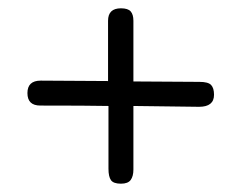

<svg xmlns="http://www.w3.org/2000/svg" viewBox="-20 -539 580 462"><path d="M495 -311Q495 -282 459 -282L301 -284V-131Q301 -115 294.5 -106Q288 -97 271 -97Q253 -97 247 -105.5Q241 -114 241 -133V-284Q189 -285 77 -285Q46 -285 46 -315Q46 -345 78 -345L240 -344V-489Q240 -519 271 -519Q288 -519 294.5 -511.5Q301 -504 301 -489V-343L460 -342Q481 -342 488 -334.5Q495 -327 495 -311Z"/></svg>

Font: Mali
Style: Regular
Weight: 400
Version: Version 1.000; ttfautohint (v1.6)